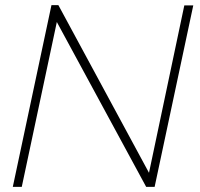

<svg xmlns="http://www.w3.org/2000/svg" viewBox="-20 -730 782 750"><path d="M181 -710H208L562 -55L700 -709H735L584 0H551L202 -644L65 0H30Z"/></svg>

Font: Raleway-v4020 ExtraLight
Style: Italic
Weight: 275
Italic angle: -12°
Designer: Matt McInerney, Pablo Impallari, Rodrigo Fuenzalida
Foundry: Matt McInerney, Pablo Impallari, Rodrigo Fuenzalida
Version: Version 4.020;PS 004.020;hotconv 1.0.88;makeotf.lib2.5.64775